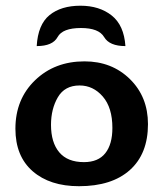

<svg xmlns="http://www.w3.org/2000/svg" viewBox="-20 -642 574 669"><path d="M255.4 6.8Q153.8 6.8 93.8 -45.4Q33.7 -97.7 33.7 -193.4Q33.7 -296.4 102.1 -362.3Q170.4 -428.2 274.4 -428.2Q369.6 -428.2 432.6 -366.5Q495.6 -304.7 495.6 -209.5Q495.6 -106 432.6 -49.6Q369.6 6.8 255.4 6.8ZM272.5 -77.1Q322.3 -77.1 346.9 -108.2Q371.6 -139.2 371.6 -196.3Q371.6 -267.1 338.1 -305.7Q304.7 -344.2 257.3 -344.2Q205.6 -344.2 181.6 -303.2Q157.7 -262.2 157.7 -207Q157.7 -145.5 186.5 -111.3Q215.3 -77.1 272.5 -77.1ZM260.3 -622.1Q326.2 -622.1 369.1 -588.1Q412.1 -554.2 417 -481.4Q361.3 -481.4 342.8 -512.9Q324.2 -544.4 262.2 -544.4Q197.8 -544.4 180.7 -512.9Q163.6 -481.4 107.9 -481.4Q112.3 -556.6 152.6 -589.4Q192.9 -622.1 260.3 -622.1Z"/></svg>

Font: ALMAS
Style: Bold
Weight: 700
Designer: ALMAS Font/ by Husham Jawad Kadhim, derived from the Bainsely font by/ Paul James MIller
Foundry: High-Logic / Made with FontCreator
Version: Version 1.411;September 19, 2021;FontCreator 14.0.0.2814 32-